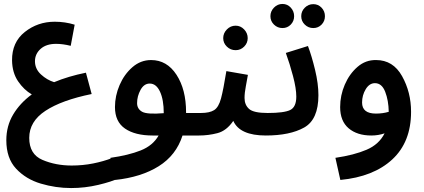

<svg xmlns="http://www.w3.org/2000/svg" viewBox="-20 -681 2146 972"><path d="M582 221 548 119Q504 136 451.5 146.5Q399 157 343 157Q262 157 195 128.5Q128 100 128 17Q128 -66 210 -120Q292 -174 444 -205L415 -313Q326 -295 254 -265Q218 -276 187.5 -304Q157 -332 157 -371Q157 -408 185.5 -433.5Q214 -459 264 -459Q298 -459 338 -449L358 -556Q310 -571 257 -571Q171 -571 105.5 -519Q40 -467 41 -375Q42 -313 71.5 -269.5Q101 -226 141 -203Q81 -159 46.5 -101Q12 -43 12 29Q12 120 61.5 173Q111 226 186.5 248.5Q262 271 340 271Q410 271 477.5 255Q545 239 582 221Z M987 5Q1054 5 1054 -54Q1054 -109 997 -109H922Q922 -110 922 -113Q922 -228 873.5 -302.5Q825 -377 745 -377Q692 -377 650.5 -341Q609 -305 585.5 -250.5Q562 -196 562 -139Q562 -65 613 -30Q664 5 753 5H783Q754 56 692.5 80.5Q631 105 539 118L563 230Q695 216 783.5 160.5Q872 105 904 5ZM674 -159Q674 -194 691.5 -226Q709 -258 738 -258Q771 -258 790 -217Q809 -176 809 -108Q724 -101 699 -115.5Q674 -130 674 -159Z M1392 -54Q1392 -77 1378.5 -93Q1365 -109 1335 -109Q1264 -109 1241 -129.5Q1218 -150 1218 -185Q1218 -211 1224.5 -244Q1231 -277 1235 -302L1126 -321Q1111 -228 1099 -183Q1087 -138 1064 -123.5Q1041 -109 997 -109L987 5Q1035 5 1081 -7Q1127 -19 1161 -69Q1194 5 1326 5Q1392 5 1392 -54ZM1173 -427Q1198 -427 1216 -445Q1234 -463 1234 -488Q1234 -513 1216 -532Q1198 -551 1173 -551Q1147 -551 1128.5 -532Q1110 -513 1110 -488Q1110 -463 1128.5 -445Q1147 -427 1173 -427Z M1325 5Q1448 5 1520 -35.5Q1592 -76 1592 -199Q1592 -257 1575 -327.5Q1558 -398 1539 -448L1427 -413Q1447 -358 1463.5 -295.5Q1480 -233 1480 -192Q1480 -139 1449 -124Q1418 -109 1335 -109ZM1410 -539Q1435 -539 1452 -556.5Q1469 -574 1469 -599Q1469 -624 1452 -642.5Q1435 -661 1410 -661Q1385 -661 1367 -642.5Q1349 -624 1349 -599Q1349 -574 1367 -556.5Q1385 -539 1410 -539ZM1566 -539Q1591 -539 1608 -556.5Q1625 -574 1625 -599Q1625 -624 1608 -642Q1591 -660 1566 -660Q1541 -660 1523 -642Q1505 -624 1505 -599Q1505 -574 1523 -556.5Q1541 -539 1566 -539Z M2061 -115Q2061 -214 2015.5 -295.5Q1970 -377 1884 -377Q1831 -378 1790 -342.5Q1749 -307 1725.5 -252.5Q1702 -198 1702 -139Q1702 -68 1745 -31.5Q1788 5 1860 5Q1895 5 1927 -6Q1899 50 1836 77Q1773 104 1678 118L1703 230Q1871 214 1966 126Q2061 38 2061 -115ZM1813 -162Q1813 -199 1831.5 -229.5Q1850 -260 1878 -260Q1913 -260 1930 -216.5Q1947 -173 1948 -115Q1918 -106 1883 -106Q1813 -106 1813 -162Z"/></svg>

Font: Noto Sans Arabic UI SemiCondensed Semi
Style: Regular
Weight: 600
Width: 4
Designer: Nadine Chahine - Monotype Design Team
Foundry: Monotype Imaging Inc.
Version: Version 1.900